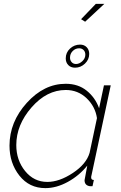

<svg xmlns="http://www.w3.org/2000/svg" viewBox="-20 -960 625 990"><path d="M419 -848 398 -861 474 -940H518ZM393 -730Q414 -730 427 -716.5Q440 -703 440 -682Q440 -653 418 -632Q396 -611 367 -611Q345 -611 332 -624.5Q319 -638 319 -659Q319 -689 341 -709.5Q363 -730 393 -730ZM341 -663Q341 -649 349.5 -639.5Q358 -630 372 -630Q389 -630 404.5 -644.5Q420 -659 420 -678Q420 -693 411 -702Q402 -711 388 -711Q369 -711 355 -697Q341 -683 341 -663ZM29 -209Q29 -331 118 -429.5Q207 -528 319 -528Q383 -528 427 -492.5Q471 -457 491 -402L516 -520H551L452 -57Q450 -51 450 -45Q450 -32 464 -32L457 0H443Q416 -4 416 -31Q416 -35 430 -106Q388 -54 329.5 -22Q271 10 214 10Q131 10 80 -54.5Q29 -119 29 -209ZM442 -172 480 -351Q471 -411 426.5 -453.5Q382 -496 319 -496Q221 -496 142.5 -406Q64 -316 64 -212Q64 -134 109.5 -78Q155 -22 224 -22Q286 -22 355.5 -68Q425 -114 442 -172Z"/></svg>

Font: Raleway-v4020 ExtraLight
Style: Italic
Weight: 275
Italic angle: -12°
Designer: Matt McInerney, Pablo Impallari, Rodrigo Fuenzalida
Foundry: Matt McInerney, Pablo Impallari, Rodrigo Fuenzalida
Version: Version 4.020;PS 004.020;hotconv 1.0.88;makeotf.lib2.5.64775